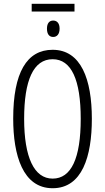

<svg xmlns="http://www.w3.org/2000/svg" viewBox="-20 -988 556 1018"><path d="M375 -968H148V-927H375ZM262 -879C242 -879 229 -865 229 -836C229 -806 242 -792 262 -792C282 -792 296 -807 296 -836C296 -865 282 -879 262 -879ZM467 -358C467 -567 410 -724 259 -724C122 -724 50 -603 50 -359C50 -165 101 10 259 10C416 10 467 -159 467 -358ZM108 -358C108 -562 157 -674 259 -674C359 -674 408 -564 408 -358C408 -149 358 -41 259 -41C161 -41 108 -154 108 -358Z"/></svg>

Font: Noto Sans Display Condensed Light
Style: Regular
Weight: 300
Width: 3
Designer: Monotype Design Team
Foundry: Monotype Imaging Inc.
Version: Version 1.900